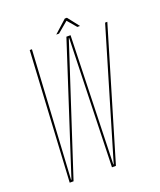

<svg xmlns="http://www.w3.org/2000/svg" viewBox="-141 -849 780 937"><g transform="rotate(-20 249.0 -380.5)"><path d="M57.5 0H77.5L294.5 -664H296.5L277 0H297.5L498.5 -675H487L290 -11H288L307.5 -675H286L70.5 -11H68.5L107 -675H95.5ZM243 -701.5H257.5L313 -748L352.5 -701.5H366.5L320 -761H309Z"/></g></svg>

Font: Anybody Thin Condensed
Style: Italic
Weight: 100
Width: 3
Italic angle: -10°
Version: Version 1.113;gftools[0.9.25]